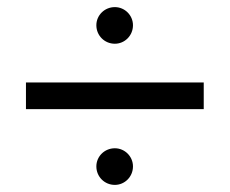

<svg xmlns="http://www.w3.org/2000/svg" viewBox="-20 -520 646 540"><path d="M53 -213H553V-288H53ZM251 -52C251 -23 274 0 303 0C331 0 354 -23 354 -52C354 -80 331 -103 303 -103C274 -103 251 -80 251 -52ZM251 -449C251 -420 274 -397 303 -397C331 -397 354 -420 354 -449C354 -477 331 -500 303 -500C274 -500 251 -477 251 -449Z"/></svg>

Font: Mluvka
Style: Regular
Weight: 400
Designer: Modified by Jiří Krblich, Original typeface by Gumpita Rahayu
Foundry: Gumpita Rahayu & Jiří Krblich
Version: Version 2.000;Glyphs 3.1.1 (3134)